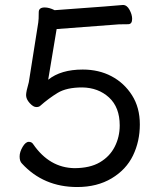

<svg xmlns="http://www.w3.org/2000/svg" viewBox="-20 -728 640 773"><path d="M291 25Q155 25 68 -70Q59 -79 59 -98Q59 -116 71 -136.5Q83 -157 96 -157Q108 -157 114 -147Q179 -53 279 -51Q342 -51 382 -74.5Q422 -98 442 -137.5Q462 -177 462 -223Q462 -296 419 -335.5Q376 -375 311 -376Q248 -376 212 -354Q176 -332 142 -302Q137 -297 126 -297Q114 -297 99.5 -313Q85 -329 85 -345Q85 -359 96 -397L134 -637Q136 -648 136 -679Q136 -698 160 -698Q178 -698 200 -687Q462 -706 475 -708Q491 -708 501.5 -688.5Q512 -669 512 -652Q512 -631 496.5 -630.5Q481 -630 459 -630L208 -611L174 -407Q225 -448 313 -448Q378 -448 429 -421Q480 -394 511.5 -344.5Q543 -295 543 -227Q543 -159 515.5 -102Q488 -45 429.5 -10Q371 25 291 25Z"/></svg>

Font: LXGW WenKai Medium
Style: Regular
Weight: 500
Designer: LXGW / Fontworks Inc.
Foundry: LXGW / Fontworks Inc.
Version: Version 1.501; October 10, 2024